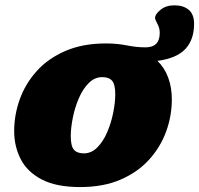

<svg xmlns="http://www.w3.org/2000/svg" viewBox="-20 -704 766 738"><path d="M640.5 -322Q640.5 -259 618.8 -199Q597 -139 553.5 -90.8Q510 -42.5 443.8 -13.8Q377.5 15 288 15Q196.5 15 140.8 -14Q85 -43 59.8 -92Q34.5 -141 34.5 -200Q34.5 -263 56.2 -323Q78 -383 121.5 -431.2Q165 -479.5 231.5 -508.2Q298 -537 387 -537Q430.5 -537 467.5 -529.5Q504.5 -522 539.5 -522Q594 -522 594 -577.5Q594 -596.5 585 -612.5Q576 -628.5 576 -635.5Q576 -649 596.8 -666.2Q617.5 -683.5 650.5 -683.5Q685 -683.5 705.5 -666.2Q726 -649 726 -612.5Q726 -552 692.8 -516Q659.5 -480 585 -470Q612.5 -444 626.5 -405.8Q640.5 -367.5 640.5 -322ZM302 -114.5Q331.5 -114.5 354.2 -137.5Q377 -160.5 392.2 -196.2Q407.5 -232 415.2 -271Q423 -310 423 -342Q423 -379 411.2 -393.2Q399.5 -407.5 373 -407.5Q343.5 -407.5 320.8 -384.5Q298 -361.5 282.8 -325.8Q267.5 -290 259.8 -251Q252 -212 252 -180Q252 -143 264 -128.8Q276 -114.5 302 -114.5Z"/></svg>

Font: Newsreader Caption ExtraBold
Style: Italic
Weight: 800
Italic angle: -17°
Designer: Hugues Gentile
Foundry: Production Type
Version: Version 1.001